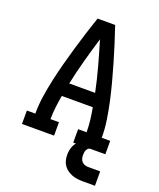

<svg xmlns="http://www.w3.org/2000/svg" viewBox="-167 -835 933 1130"><g transform="rotate(20 300.0 -270.0)"><path d="M39 0V-84H92Q92 -140 100.5 -195.5Q109 -251 121 -305.5Q133 -360 147.5 -414Q162 -468 177.5 -521.5Q193 -575 210 -628.5Q227 -682 245 -735H355Q373 -682 390 -628.5Q407 -575 422.5 -521.5Q438 -468 452.5 -414Q467 -360 479 -305.5Q491 -251 499.5 -195.5Q508 -140 508 -84H561V0H360V-84H413Q413 -122 408.5 -159.5Q404 -197 397 -235H203Q196 -197 191.5 -159.5Q187 -122 187 -84H240V0ZM219 -319H381Q365 -396 344 -472.5Q323 -549 300 -625Q277 -549 256 -472.5Q235 -396 219 -319ZM492 195Q475 195 457.5 193Q440 191 424 185Q408 179 393.5 169Q379 159 369 144.5Q359 130 355 113Q351 96 351 78Q351 55 358.5 32.5Q366 10 382.5 -6Q399 -22 421.5 -29Q444 -36 467 -36V0Q459 0 453 6Q447 12 444 19Q441 26 440 34Q439 42 439 50Q439 61 442 71.5Q445 82 452.5 90Q460 98 470.5 101.5Q481 105 492 105H567V195Z"/></g></svg>

Font: Iosevka Curly Slab MdEx
Style: Regular
Weight: 500
Width: 7
Monospace: yes
Designer: Belleve Invis
Foundry: Belleve Invis
Version: Version 11.1.0; ttfautohint (v1.8.3)